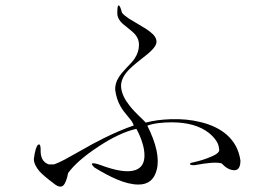

<svg xmlns="http://www.w3.org/2000/svg" viewBox="-20 -739 1040 717"><path d="M181.6 -125H162.1Q145.5 -130.9 137.7 -145.5Q130.9 -160.2 131.8 -179.7Q131.8 -205.1 122.1 -198.2Q112.3 -190.4 106.4 -145.5Q106.4 -124 127.9 -98.6Q144.5 -81.1 179.7 -54.7Q203.1 -35.2 215.8 -45.9Q227.5 -56.6 234.4 -92.8Q267.6 -138.7 345.7 -190.4Q426.8 -244.1 489.3 -257.8Q503.9 -231.4 511.7 -205.1Q519.5 -180.7 519.5 -158.2Q519.5 -115.2 484.4 -103.5Q442.4 -89.8 354.5 -123Q332 -130.9 325.2 -128.9Q318.4 -127 333 -113.3Q378.9 -85 416 -69.3Q461.9 -49.8 497.1 -49.8Q551.8 -49.8 565.4 -105.5Q581.1 -168 530.3 -269.5Q543 -275.4 571.3 -279.3Q594.7 -282.2 621.1 -282.2Q710 -282.2 760.7 -242.2Q796.9 -211.9 797.9 -183.6Q804.7 -168 764.6 -152.3Q740.2 -141.6 702.1 -132.8Q688.5 -130.9 689.5 -126Q689.5 -122.1 706.1 -122.1Q743.2 -128.9 767.6 -130.9Q793.9 -132.8 807.6 -128.9Q829.1 -105.5 851.6 -103.5Q877.9 -100.6 877.9 -139.6Q869.1 -199.2 826.2 -236.3Q789.1 -268.6 728.5 -283.2Q677.7 -295.9 617.2 -293.9Q564.5 -292 524.4 -281.2L509.8 -295.9Q477.5 -326.2 462.9 -345.7Q436.5 -378.9 432.6 -410.2Q428.7 -440.4 454.1 -470.7Q468.8 -488.3 507.8 -518.6Q537.1 -541 546.9 -551.8Q564.5 -569.3 564.5 -583Q564.5 -601.6 542 -619.1Q529.3 -629.9 495.1 -649.4Q471.7 -663.1 460.9 -669.9Q443.4 -681.6 435.5 -691.4Q428.7 -718.8 422.9 -718.8Q418 -718.8 418 -689.5Q418 -673.8 429.7 -659.2Q436.5 -650.4 456.1 -635.7Q477.5 -619.1 485.4 -609.4Q499 -592.8 499 -572.3Q499 -544.9 483.4 -521.5Q475.6 -508.8 451.2 -484.4Q430.7 -462.9 422.9 -449.2Q409.2 -427.7 410.2 -403.3Q415 -367.2 430.7 -340.8Q439.5 -325.2 458 -303.7Q466.8 -293 470.7 -288.1Q476.6 -279.3 479.5 -270.5Q425.8 -252 365.2 -221.7Q331.1 -205.1 271.5 -170.9Q235.4 -150.4 220.7 -142.6Q196.3 -129.9 181.6 -125Z"/></svg>

Font: Batang
Style: Regular
Weight: 400
Version: Version 2.21